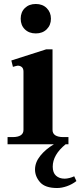

<svg xmlns="http://www.w3.org/2000/svg" viewBox="-20 -725 404 965"><path d="M84 -631Q84 -664 105 -684.5Q126 -705 160 -705Q194 -705 215 -684Q236 -663 236 -631Q236 -599 215 -578Q194 -557 160 -557Q126 -557 105 -577.5Q84 -598 84 -631ZM364 185Q342 202 316 211Q290 220 267 220Q207 220 181.5 191Q156 162 156 127Q156 91 182.5 58Q209 25 251 0H18V-36H44Q70 -36 84 -45Q98 -54 98 -72V-365Q98 -381 89.5 -388Q81 -395 69 -395Q66 -395 59.5 -393Q53 -391 45 -389L37 -421L212 -477H244V-72Q244 -54 258 -45Q272 -36 298 -36H324V0H310Q245 53 245 113Q245 143 261.5 158Q278 173 305 173Q316 173 329.5 169.5Q343 166 353 161Z"/></svg>

Font: Taviraj DemiBold
Style: Regular
Weight: 600
Designer: Katatrad Team
Foundry: CadsonDemak
Version: Version 1.030